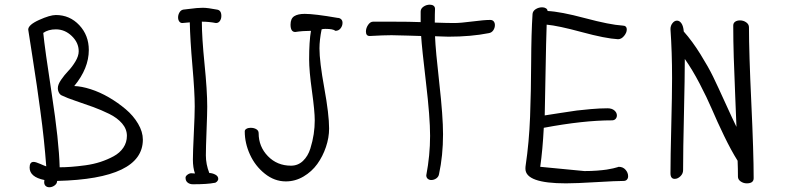

<svg xmlns="http://www.w3.org/2000/svg" viewBox="-20 -766 3347 817"><path d="M100.1 -640.1Q100.1 -660.2 146.5 -681.2Q192.9 -702.1 217.8 -702.1Q276.9 -702.1 317.4 -658.9Q357.9 -615.7 357.9 -553.2Q357.9 -475.1 295.9 -399.9Q326.7 -398.9 365.7 -386.5Q404.8 -374 443.4 -351.6Q481.9 -329.1 514.6 -301.5Q547.4 -273.9 567.6 -239.5Q587.9 -205.1 587.9 -171.9Q587.9 -4.9 223.1 3.9Q223.1 15.1 212.6 22.9Q202.1 30.8 189.9 30.8Q180.2 30.8 174.1 25.1Q168 19.5 168 8.8Q168 2.9 168.9 0Q106 -12.7 106 -53.2Q106 -77.1 123 -77.1Q131.8 -77.1 151.6 -68.4Q171.4 -59.6 176.8 -58.1Q172.4 -116.2 166.5 -172.6Q160.6 -229 151.4 -296.4Q142.1 -363.8 136.7 -401.9Q131.3 -439.9 117.9 -525.6Q104.5 -611.3 100.1 -640.1ZM164.1 -626Q170.4 -560.5 200.7 -363Q231 -165.5 233.9 -54.2Q257.8 -54.2 283.7 -56.2Q309.6 -58.1 343.8 -62.7Q377.9 -67.4 407.7 -77.1Q437.5 -86.9 463.6 -101.1Q489.7 -115.2 504.9 -137.7Q520 -160.2 520 -188Q520 -216.8 499.5 -240.7Q479 -264.6 444.6 -281.5Q410.2 -298.3 376 -310.8Q341.8 -323.2 302.7 -336.4Q263.7 -349.6 245.1 -358.9Q236.3 -361.8 231.2 -371.1Q226.1 -380.4 226.1 -391.1Q226.1 -406.2 240 -426.5Q253.9 -446.8 270.5 -464.1Q287.1 -481.4 301 -504.6Q314.9 -527.8 314.9 -547.9Q314.9 -584.5 285.4 -612.8Q255.9 -641.1 217.8 -641.1Q185.5 -641.1 164.1 -626Z M800.8 18.1Q787.6 18.1 778.6 11Q769.5 3.9 769.5 -9.8Q769.5 -16.6 777.8 -22.7Q786.1 -28.8 793.9 -28.8Q803.7 -28.8 809.6 -27.8Q800.8 -52.2 800.8 -86.9Q800.8 -117.7 804.7 -197.8Q808.6 -277.8 808.6 -313Q808.6 -374.5 798.8 -485.6Q789.1 -596.7 787.6 -670.9L755.9 -668Q747.6 -668 742.7 -674.8Q737.8 -681.6 737.8 -691.9Q737.8 -703.1 743.7 -713.1Q749.5 -723.1 759.8 -725.1Q765.6 -725.6 784.7 -728Q803.7 -730.5 816.9 -731.7Q830.1 -732.9 842.8 -732.9Q863.8 -732.9 903.8 -725.1Q921.9 -722.2 921.9 -698.2Q921.9 -686 915.8 -677Q909.7 -668 898.9 -668Q868.7 -673.8 838.9 -673.8Q838.9 -607.4 850.3 -493.9Q861.8 -380.4 861.8 -312Q861.8 -284.2 858.9 -210Q856 -135.7 856 -105Q856 -66.9 870.6 -29.8Q882.8 -29.8 895.8 -23.2Q908.7 -16.6 908.7 -4.9Q908.7 1 903.3 6.6Q897.9 12.2 891.6 12.2Q862.8 18.1 800.8 18.1Z M1236.3 -629.9Q1216.3 -629.9 1216.3 -661.1Q1216.3 -687 1231.9 -697Q1247.6 -707 1276.4 -707Q1318.4 -707 1416.5 -689.9Q1425.3 -689.9 1431.4 -684.3Q1437.5 -678.7 1437.5 -668.9Q1437.5 -655.8 1429.2 -645.3Q1420.9 -634.8 1407.2 -634.8Q1397.5 -643.1 1365.2 -643.1Q1352.5 -643.1 1348.6 -641.1Q1339.4 -595.7 1339.4 -560.1Q1339.4 -504.4 1359.9 -391.6Q1380.4 -278.8 1380.4 -219.2Q1380.4 -180.2 1366.9 -140.4Q1353.5 -100.6 1330.1 -68.1Q1306.6 -35.6 1271.5 -14.9Q1236.3 5.9 1196.3 5.9Q1147.9 5.9 1106.9 -26.9Q1065.9 -59.6 1043.7 -108.2Q1021.5 -156.7 1021.5 -207Q1021.5 -213.9 1028.8 -218Q1036.1 -222.2 1046.4 -222.2Q1060.5 -222.2 1070.6 -216.3Q1080.6 -210.4 1080.6 -199.2Q1080.6 -142.1 1119.9 -101.6Q1159.2 -61 1218.3 -61Q1248 -61 1269.3 -81.3Q1290.5 -101.6 1300.5 -133.5Q1310.5 -165.5 1314.9 -195.3Q1319.3 -225.1 1319.3 -253.9Q1319.3 -293 1307.4 -378.7Q1295.4 -464.4 1295.4 -513.2Q1295.4 -590.3 1303.2 -634.8Q1268.6 -634.8 1236.3 -629.9Z M1770 -671.9V-716.8Q1770 -729.5 1782.2 -737.8Q1794.4 -746.1 1809.1 -746.1Q1818.8 -746.1 1825 -741.5Q1831.1 -736.8 1831.1 -728Q1830.1 -708 1830.1 -669.9Q1883.8 -668 1913.1 -668Q1939 -668 1989.7 -674.6Q2040.5 -681.2 2065.9 -681.2Q2075.7 -681.2 2080.8 -675Q2085.9 -668.9 2085.9 -659.2Q2085.9 -647.5 2079.1 -637.2Q2072.3 -627 2060.1 -625Q1984.4 -609.9 1888.2 -609.9Q1878.4 -609.9 1859.1 -610.8Q1839.8 -611.8 1831.1 -611.8Q1833.5 -551.8 1849.4 -411.4Q1865.2 -271 1865.2 -194.8Q1865.2 -103.5 1848.1 -24.9Q1846.2 -13.7 1836.4 -6.8Q1826.7 0 1814.9 0Q1806.2 0 1800 -5.4Q1793.9 -10.7 1793.9 -20Q1810.1 -105 1810.1 -188Q1810.1 -267.6 1792.7 -414.1Q1775.4 -560.5 1772 -612.8Q1761.7 -612.8 1716.3 -614.5Q1670.9 -616.2 1646 -616.2Q1612.8 -616.2 1553.2 -612.8Q1537.1 -612.8 1537.1 -631.8Q1537.1 -646.5 1546.4 -660.2Q1555.7 -673.8 1567.9 -673.8H1646Q1726.1 -673.8 1770 -671.9Z M2246.1 -707Q2247.6 -719.7 2260 -727.3Q2272.5 -734.9 2287.1 -734.9Q2296.4 -734.9 2303 -730.7Q2309.6 -726.6 2310.1 -719.2Q2364.3 -716.8 2469.7 -688.7Q2575.2 -660.6 2628.9 -657.2Q2647 -657.2 2647 -640.1Q2647 -627 2635.5 -613Q2624 -599.1 2609.9 -599.1Q2556.2 -602.1 2455.6 -629.4Q2355 -656.7 2306.2 -661.1Q2303.7 -591.8 2301.5 -461.7Q2299.3 -331.5 2297.9 -274.9Q2308.6 -276.4 2360.8 -284.7Q2413.1 -293 2434.3 -295.7Q2455.6 -298.3 2494.4 -301.8Q2533.2 -305.2 2564.9 -305.2Q2584 -305.2 2594.5 -295.9Q2605 -286.6 2605 -274.9Q2605 -266.1 2599.4 -260Q2593.8 -253.9 2584 -253.9Q2462.4 -253.9 2293.9 -222.2Q2289.1 -128.4 2278.8 -56.2L2466.8 -38.1Q2495.1 -38.1 2520.5 -40Q2545.9 -42 2561.8 -44.4Q2577.6 -46.9 2589.1 -49.6Q2600.6 -52.2 2606.4 -54.2Q2612.3 -56.2 2612.8 -56.2Q2630.9 -56.2 2641.8 -43.7Q2652.8 -31.2 2652.8 -16.1Q2652.8 -7.3 2647.7 -1.7Q2642.6 3.9 2633.8 3.9Q2603 3.9 2517.3 9Q2431.6 14.2 2388.2 14.2Q2215.8 14.2 2215.8 -47.9Q2215.8 -57.1 2216.8 -62Q2231.4 -160.2 2235.6 -268.8Q2239.7 -377.4 2240.2 -500.7Q2240.7 -624 2246.1 -707Z M3100.1 -657.2Q3100.1 -668 3108.2 -673.6Q3116.2 -679.2 3128.9 -679.2Q3143.6 -679.2 3155.3 -670.9Q3167 -662.6 3167 -649.9Q3167 -543 3177 -328.9Q3187 -114.7 3187 -7.8Q3187 14.2 3157.7 14.2Q3143.6 14.2 3131.8 6.1Q3120.1 -2 3120.1 -14.2Q3120.1 -47.9 3118.7 -82Q3090.8 -126.5 3061 -188.2Q3031.2 -250 3009.8 -300.3Q2988.3 -350.6 2957 -410.4Q2925.8 -470.2 2894 -515.1Q2894 -439.5 2890.4 -282.5Q2886.7 -125.5 2886.7 -42Q2886.7 -26.9 2875.2 -15.9Q2863.8 -4.9 2851.1 -4.9Q2833 -4.9 2833 -28.8Q2833 -95.2 2836.4 -229.7Q2839.8 -364.3 2839.8 -433.1Q2839.8 -544.4 2833 -642.1Q2833 -656.7 2841.6 -667.5Q2850.1 -678.2 2860.8 -678.2Q2871.6 -678.2 2879.6 -666.7Q2887.7 -655.3 2889.6 -631.8Q2926.3 -590.3 2960.4 -535.4Q2994.6 -480.5 3014.4 -439.7Q3034.2 -398.9 3065.9 -328.9Q3097.7 -258.8 3113.8 -226.1Q3112.3 -269 3108.4 -360.4Q3104.5 -451.7 3102.3 -522.2Q3100.1 -592.8 3100.1 -657.2Z"/></svg>

Font: Zhizn
Style: Regular
Weight: 400
Designer: Peter Zharnov
Foundry: Peter Zharnov
Version: Version 1.000